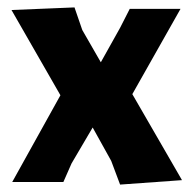

<svg xmlns="http://www.w3.org/2000/svg" viewBox="-20 -491 520 518"><path d="M181 -471 202 -410 252 -323 304 -416 330 -467H467L337 -237L471 -5L304 7L280 -57L230 -147L173 -50L151 0H13L143 -234L11 -464Z"/></svg>

Font: Alegreya Sans SC ExtraBold
Style: Regular
Weight: 800
Designer: Juan Pablo del Peral
Foundry: Huerta Tipografica
Version: Version 2.007